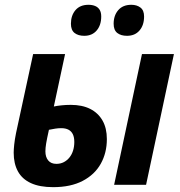

<svg xmlns="http://www.w3.org/2000/svg" viewBox="-20 -771 751 801"><path d="M201.7 9.8Q145.5 9.8 108.9 -7.1Q72.3 -23.9 54.7 -56.2Q37.1 -88.4 37.1 -133.8Q37.1 -147 39.3 -168Q41.5 -189 46.9 -215.8L118.2 -545.4H251.5L204.6 -326.7Q217.8 -329.6 236.1 -331.5Q254.4 -333.5 275.4 -333.5Q322.8 -333.5 356.2 -316.7Q389.6 -299.8 407.7 -268.1Q425.8 -236.3 425.8 -190.9Q425.8 -133.3 400.4 -87.9Q375 -42.5 325 -16.4Q274.9 9.8 201.7 9.8ZM215.3 -87.4Q232.4 -87.4 246.1 -94.5Q259.8 -101.6 269.8 -114Q279.8 -126.5 284.9 -143.1Q290 -159.7 290 -178.7Q290 -198.2 283.9 -210.9Q277.8 -223.6 265.6 -230Q253.4 -236.3 235.4 -236.3Q223.6 -236.3 210.9 -234.4Q198.2 -232.4 184.1 -229.5Q175.8 -191.9 172.6 -172.9Q169.4 -153.8 169.4 -139.6Q169.4 -115.7 181.2 -101.6Q192.9 -87.4 215.3 -87.4ZM456.1 0 572.3 -545.4H705.6L589.4 0ZM509.8 -621.6Q484.4 -621.6 469.2 -633.5Q454.1 -645.5 454.1 -671.9Q454.1 -706.5 473.4 -728.8Q492.7 -751 527.8 -751Q550.8 -751 565.9 -739.5Q581.1 -728 581.1 -702.1Q581.1 -666 562 -643.8Q543 -621.6 509.8 -621.6ZM331.5 -621.6Q306.2 -621.6 291 -633.5Q275.9 -645.5 275.9 -671.9Q275.9 -706.5 294.9 -728.8Q314 -751 349.1 -751Q364.7 -751 376.7 -746.1Q388.7 -741.2 395.5 -730.5Q402.3 -719.7 402.3 -702.1Q402.3 -666 383.3 -643.8Q364.3 -621.6 331.5 -621.6Z"/></svg>

Font: Open Sans SemiCondensed
Style: Bold Italic
Weight: 700
Width: 4
Italic angle: -12°
Designer: Monotype Design Team
Foundry: Monotype Imaging Inc.
Version: Version 3.003